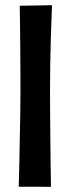

<svg xmlns="http://www.w3.org/2000/svg" viewBox="-20 -723 273 743"><path d="M56.4 -700.8 181.2 -702.8Q181.2 -702.8 180.5 -683.6Q179.8 -664.4 178.6 -631.6Q177.4 -598.8 176.2 -556.1Q175 -513.4 174.3 -465.9Q173.6 -418.4 173.6 -370.8Q173.6 -323.2 174.1 -271.7Q174.6 -220.2 175 -172Q175.4 -123.8 175.9 -84.8Q176.4 -45.8 176.9 -23Q177.4 -0.2 177.4 -0.2L52.4 -0.4Q52.4 -0.4 53.2 -26Q54 -51.6 54.8 -93.1Q55.6 -134.6 56.6 -183.7Q57.6 -232.8 58.4 -281.6Q59.2 -330.4 59.2 -368.8Q59.2 -409.6 58.9 -457.2Q58.6 -504.8 58.3 -551.8Q58 -598.8 57.4 -638.2Q56.8 -677.6 56.4 -700.8Z"/></svg>

Font: Truculenta
Style: Regular
Weight: 400
Designer: Ivan Castro, Eva Sanz & Omnibus-Type Team
Foundry: Omnibus-Type
Version: Version 1.002